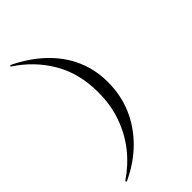

<svg xmlns="http://www.w3.org/2000/svg" viewBox="-243 -695 914 914"><g transform="rotate(-45 213.5 -238.5)"><path d="M29 154 25 147.6Q89.5 104 135.9 46Q182.3 -12.1 208.1 -84.7Q233.9 -157.3 233.9 -242.7Q233.9 -370.2 177.8 -465.7Q121.8 -561.3 25 -624.2L29 -630.6Q118.5 -587.1 179 -528.2Q239.5 -469.4 270.2 -398Q300.8 -326.6 300.8 -244.4Q300.8 -157.3 269 -82.3Q237.1 -7.3 176.6 53.2Q116.1 113.7 29 154Z"/></g></svg>

Font: Playfair 144pt SemiExpanded Light
Style: Regular
Weight: 300
Width: 6
Designer: Claus Eggers Sørensen
Foundry: Claus Eggers Sørensen
Version: Version 2.203